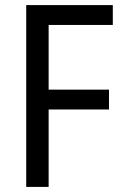

<svg xmlns="http://www.w3.org/2000/svg" viewBox="-20 -734 487 754"><path d="M171 0H83V-714H423V-636H171V-382H408V-304H171Z"/></svg>

Font: Noto Sans Display SemiCondensed
Style: Regular
Weight: 400
Width: 4
Version: Version 2.003